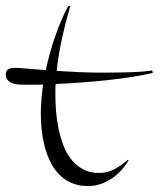

<svg xmlns="http://www.w3.org/2000/svg" viewBox="-83 -607 532 643"><path d="M347.7 -69.8Q336.9 -51.8 322.5 -36.1Q308.1 -20.5 290.8 -8.8Q273.4 2.9 253.4 9.5Q233.4 16.1 211.9 16.1Q180.2 16.1 156 5.4Q131.8 -5.4 114.3 -23.7Q96.7 -42 85 -66.4Q73.2 -90.8 66.4 -117.4Q59.6 -144 56.6 -171.9Q53.7 -199.7 53.7 -225.1Q53.7 -248.5 55.7 -273.2Q57.6 -297.9 61.5 -323.7Q46.4 -323.2 32 -323.2Q17.6 -323.2 3.4 -323.2Q-5.9 -323.2 -17.6 -323.7Q-29.3 -324.2 -39.6 -327.6Q-49.8 -331.1 -56.6 -337.9Q-63.5 -344.7 -63.5 -357.9Q-63.5 -365.2 -60.8 -369.6Q-58.1 -374 -53.5 -376.2Q-48.8 -378.4 -42.7 -379.2Q-36.6 -379.9 -30.3 -379.9Q-22.9 -379.9 4.4 -377.4Q31.7 -375 70.3 -372.1Q82.5 -429.7 101.8 -485.4Q121.1 -541 145.5 -586.9H152.3Q136.7 -533.7 124.8 -479.5Q112.8 -425.3 106.9 -369.6Q142.6 -367.2 180.4 -365.5Q218.3 -363.8 254.4 -363.8Q307.6 -363.8 340.8 -364.7Q374 -365.7 393.1 -367.2Q415.5 -369.1 426.8 -371.1L428.7 -362.8Q399.4 -356 361.8 -349.9Q324.2 -343.8 281.7 -339.1Q239.3 -334.5 193.8 -331.1Q148.4 -327.6 103.5 -325.7Q102.5 -315.9 102.5 -305.9Q102.5 -295.9 102.5 -286.1Q102.5 -262.7 104.7 -234.4Q106.9 -206.1 112.8 -177.5Q118.7 -148.9 128.7 -121.8Q138.7 -94.7 155 -74Q171.4 -53.2 194.3 -40.5Q217.3 -27.8 248.5 -27.8Q277.3 -27.8 300.5 -40.5Q323.7 -53.2 344.7 -71.8Z"/></svg>

Font: Montez
Style: Regular
Weight: 400
Designer: Astigmatic (AOETI)
Foundry: Astigmatic (AOETI)
Version: Version 1.001